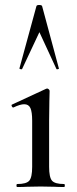

<svg xmlns="http://www.w3.org/2000/svg" viewBox="-20 -750 310 770"><path d="M49 -12Q86 -12 97.5 -25.5Q109 -39 109 -81V-266Q109 -301 102 -316.5Q95 -332 77 -332Q61 -332 34 -319H33Q29 -319 27 -324.5Q25 -330 29 -331L165 -394L169 -395Q172 -395 175.5 -392Q179 -389 179 -385Q179 -378 178 -345Q177 -312 177 -267V-81Q177 -39 188.5 -25.5Q200 -12 237 -12Q240 -12 240 -6Q240 0 237 0Q213 0 198 -1L143 -2L88 -1Q73 0 49 0Q46 0 46 -6Q46 -12 49 -12ZM206 -474 138 -621 69 -474Q68 -471 62.5 -472.5Q57 -474 58 -476L126 -725Q127 -730 137 -730Q148 -730 149 -725L216 -476Q218 -474 212.5 -472.5Q207 -471 206 -474Z"/></svg>

Font: Cormorant Garamond Medium
Style: Regular
Weight: 500
Designer: Christian Thalmann (Catharsis Fonts)
Foundry: Catharsis Fonts
Version: Version 4.000